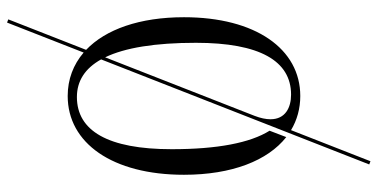

<svg xmlns="http://www.w3.org/2000/svg" viewBox="-292 -628 1106 563"><g transform="rotate(90 261.5 -347.0)"><path d="M258 -647C296 -647 330.2 -630.2 330.2 -586.6C330.2 -573.4 327.1 -557.8 320 -539.5L148.6 -101.8C120.5 -159.8 106 -248.5 106 -368C106 -555 159 -647 258 -647ZM262 8C400 8 493 -123 493 -333C493 -473.5 451.4 -578.7 382.5 -632.9L363.8 -584C399.4 -526.9 418 -431.2 418 -297C418 -110 364 -19 265 -19C218.1 -19 181.1 -42.6 154.7 -90L462.7 -876.2L453.3 -879.8L362.1 -646.9C332.6 -664.6 298.9 -674 262 -674C124 -674 31 -543 31 -333C31 -202.9 66.7 -103.1 126.7 -46L37.3 182.2L46.7 185.8L134.6 -38.8C170.1 -8.4 213.2 8 262 8Z"/></g></svg>

Font: FoglihtenNo04
Style: Regular
Weight: 500
Designer: gluk (gluksza@wp.pl)
Foundry: gluk (gluksza@wp.pl)
Version: Version 0.70